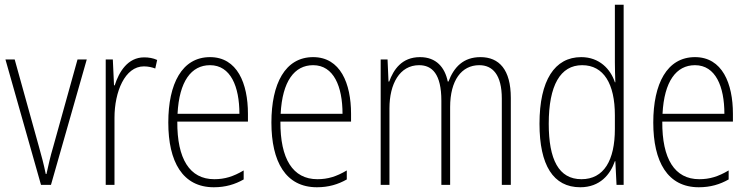

<svg xmlns="http://www.w3.org/2000/svg" viewBox="-20 -846 3161 810"><path d="M153 -66H195L346 -595H307L204 -225C192 -185 184 -148 176 -112H173C165 -152 155 -189 144 -228L42 -595H3Z M588 -604C519 -604 482 -543 464 -486H461L456 -595H426V-66H463V-349C463 -459 507 -566 587 -566C605 -566 622 -562 635 -557L643 -593C626 -601 607 -604 588 -604Z M866 -605C748 -605 690 -493 690 -329C690 -164 750 -56 882 -56C931 -56 971 -68 1008 -89V-127C964 -101 928 -90 884 -90C780 -90 727 -176 728 -333H1026V-366C1026 -494 981 -605 866 -605ZM866 -571C953 -571 990 -481 990 -366H729C736 -503 787 -571 866 -571Z M1301 -605C1183 -605 1125 -493 1125 -329C1125 -164 1185 -56 1317 -56C1366 -56 1406 -68 1443 -89V-127C1399 -101 1363 -90 1319 -90C1215 -90 1162 -176 1163 -333H1461V-366C1461 -494 1416 -605 1301 -605ZM1301 -571C1388 -571 1425 -481 1425 -366H1164C1171 -503 1222 -571 1301 -571Z M2007 -605C1935 -605 1895 -563 1872 -502H1869C1857 -561 1821 -605 1752 -605C1674 -605 1640 -551 1622 -502H1619L1615 -595H1586V-66H1623V-389C1623 -492 1666 -571 1748 -571C1803 -571 1842 -534 1842 -421V-66H1879V-394C1879 -507 1927 -571 2002 -571C2058 -571 2097 -531 2097 -430V-66H2135V-433C2135 -552 2086 -605 2007 -605Z M2428 -56C2511 -56 2555 -110 2574 -166H2576L2581 -66H2611V-826H2574V-583C2574 -557 2575 -529 2576 -499H2574C2556 -554 2509 -605 2432 -605C2320 -605 2256 -507 2256 -324C2256 -149 2314 -56 2428 -56ZM2433 -90C2337 -90 2295 -173 2295 -324C2295 -486 2344 -571 2436 -571C2527 -571 2574 -492 2574 -360V-302C2574 -170 2528 -90 2433 -90Z M2912 -605C2794 -605 2736 -493 2736 -329C2736 -164 2796 -56 2928 -56C2977 -56 3017 -68 3054 -89V-127C3010 -101 2974 -90 2930 -90C2826 -90 2773 -176 2774 -333H3072V-366C3072 -494 3027 -605 2912 -605ZM2912 -571C2999 -571 3036 -481 3036 -366H2775C2782 -503 2833 -571 2912 -571Z"/></svg>

Font: Noto Sans Malayalam UI Condensed ExtraLight
Style: Regular
Weight: 200
Width: 3
Designer: Jelle Bosma - Monotype Design Team
Foundry: Monotype Imaging Inc.
Version: Version 2.104